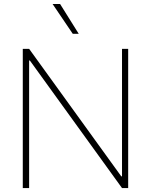

<svg xmlns="http://www.w3.org/2000/svg" viewBox="-20 -955 768 975"><path d="M630.9 0H599.6L131.8 -647.5H127.9V0H95.7V-707H127.9L595.7 -59.6H599.6V-707H630.9ZM247.1 -934.6H285.2L379.9 -783.2H349.6Z"/></svg>

Font: Pretendard GOV Thin
Style: Regular
Weight: 100
Designer: Base glyphs from Inter by Rasmus Andersson; Hangeul glyphs from Noto Sans CJK(Source Han Sans) by Jang Soo-young and Kan
Foundry: Kil Hyung-jin
Version: Version 1.309